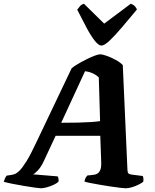

<svg xmlns="http://www.w3.org/2000/svg" viewBox="-63 -1012 832 1032"><path d="M157 0Q150 0 125 -3.5Q100 -7 67 -12.5Q34 -18 4 -24Q-26 -30 -43 -35Q-40 -45 -35.5 -54.5Q-31 -64 -27 -68L-7 -71Q3 -72 15 -76Q27 -80 42.5 -95.5Q58 -111 79.5 -145.5Q101 -180 130 -242L322 -645Q332 -654 353 -666.5Q374 -679 398.5 -691.5Q423 -704 444 -712Q465 -720 475 -720Q488 -720 511.5 -711.5Q535 -703 559 -690Q583 -677 597 -662L622 -99Q623 -84 627 -80Q631 -76 642 -74L704 -66Q706 -63 707.5 -55.5Q709 -48 707 -35Q697 -27 679.5 -18.5Q662 -10 644 -5Q626 0 613 0Q606 0 584 -2.5Q562 -5 532.5 -9.5Q503 -14 473.5 -19Q444 -24 421.5 -28.5Q399 -33 391 -36Q393 -49 397.5 -56.5Q402 -64 407 -69L429 -71Q447 -72 458.5 -78Q470 -84 476 -98.5Q482 -113 481 -140L476 -282H236L171 -143Q156 -112 139 -94.5Q122 -77 114 -75L247 -64Q250 -59 251.5 -50.5Q253 -42 251 -35Q243 -27 225 -18.5Q207 -10 187.5 -5Q168 0 157 0ZM266 -352Q317 -352 357 -353Q397 -354 426.5 -356Q456 -358 475 -361L468 -596Q453 -610 434 -618.5Q415 -627 394 -629ZM482 -767Q467 -767 446 -793.5Q425 -820 401.5 -864.5Q378 -909 352 -960Q360 -971 367.5 -979.5Q375 -988 388 -992L497 -885L640 -992Q654 -987 662 -978.5Q670 -970 673 -961Q630 -909 592 -864.5Q554 -820 526 -793.5Q498 -767 482 -767Z"/></svg>

Font: Texturina 12pt ExtraBold
Style: Italic
Weight: 800
Italic angle: -11°
Designer: Guillermo Torres Carreño
Foundry: Omnibus-Type
Version: Version 1.002